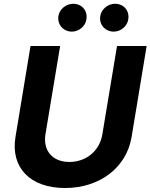

<svg xmlns="http://www.w3.org/2000/svg" viewBox="-20 -966 781 997"><path d="M587.7 -727.3 511.4 -268.1C498.2 -185 429.7 -125 340.2 -125C251.4 -125 202.8 -185 215.9 -268.1L292.3 -727.3H138.5L60.4 -255C34.1 -95.9 136.4 10.3 317.5 10.3C498.2 10.3 637.1 -95.9 663.4 -255L741.5 -727.3ZM283.4 -883.2C276.3 -839.5 308.2 -801.8 353.3 -801.8C390.3 -801.8 423.7 -830.3 428.6 -865.1C436.1 -909.8 405.9 -946.4 360.1 -946.4C323.5 -946.4 289.4 -919 283.4 -883.2ZM500.7 -883.2C493.3 -838.8 525.6 -801.8 570.7 -801.8C607.6 -801.8 641 -830.3 646 -865.1C653.4 -909.8 623.2 -946.4 577.4 -946.4C540.8 -946.4 506.7 -919 500.7 -883.2Z"/></svg>

Font: Margiela Sans
Style: Bold Italic
Weight: 700
Italic angle: -9.39999°
Designer: Stefan Endress, Andreas Faust
Version: Version 1.100;FEAKit 1.0